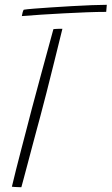

<svg xmlns="http://www.w3.org/2000/svg" viewBox="-20 -780 465 800"><path d="M69 0Q66 0 57.8 -0.2Q49.5 -0.5 41 -1Q32.5 -1.5 29.5 -2Q36.5 -32 46.8 -72.8Q57 -113.5 68.8 -158.5Q80.5 -203.5 91.8 -246.5Q103 -289.5 112 -324.5Q128.5 -387 151.8 -472.5Q175 -558 202.5 -658.5Q205 -659 209.5 -659.2Q214 -659.5 219.5 -659.8Q225 -660 230.2 -660Q235.5 -660 240 -660Q223 -591 206 -522.5Q189 -454 173.8 -394.2Q158.5 -334.5 147 -291.5Q142.5 -275 133.8 -242.8Q125 -210.5 114.8 -171.8Q104.5 -133 94.8 -96.2Q85 -59.5 78 -33.2Q71 -7 69 0ZM422.5 -730.5Q386.5 -730.5 341.2 -728.8Q296 -727 247.5 -724.5Q199 -722 153.2 -719Q107.5 -716 71 -713Q72 -718.5 74 -727.2Q76 -736 79 -739.5Q90.5 -741.5 121.5 -744Q152.5 -746.5 194 -749.2Q235.5 -752 279.8 -754.5Q324 -757 362.5 -758.5Q401 -760 425 -760Z"/></svg>

Font: Grandstander Thin
Style: Italic
Weight: 100
Italic angle: -15°
Designer: Tyler Finck
Foundry: Etcetera Type Co
Version: Version 1.200